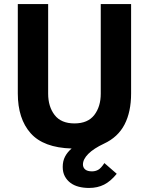

<svg xmlns="http://www.w3.org/2000/svg" viewBox="-20 -720 736 949"><path d="M390 93Q390 108 401 117.5Q412 127 435 127Q451 127 465 119.5Q479 112 496 86L557 139Q527 176 494.5 192.5Q462 209 420 209Q393 209 369.5 203Q346 197 328.5 184Q311 171 300.5 151.5Q290 132 290 105Q290 76 301.5 54Q313 32 334 14Q195 10 131.5 -61.5Q68 -133 68 -258V-700H218V-257Q218 -193 250 -151.5Q282 -110 348 -110Q414 -110 446 -151.5Q478 -193 478 -257V-700H628V-258Q628 -167 595.5 -104.5Q563 -42 494 -10Q443 14 416.5 40.5Q390 67 390 93Z"/></svg>

Font: Post Grotesk Bold
Style: Bold
Weight: 700
Version: Version 1.0